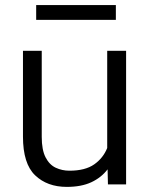

<svg xmlns="http://www.w3.org/2000/svg" viewBox="-20 -729 590 759"><path d="M406.7 0 405.3 -59.6Q380.4 -26.9 340.8 -8.5Q301.3 9.8 244.1 9.8Q166.5 9.8 118.7 -36.1Q70.8 -82 70.8 -189V-528.3H145V-188Q145 -136.2 160.2 -106.9Q175.3 -77.6 200.4 -65.9Q225.6 -54.2 254.4 -54.2Q316.9 -54.2 352.5 -79.3Q388.2 -104.5 403.8 -144V-528.3H478.5V0ZM438 -709V-650.4H123V-709Z"/></svg>

Font: Vazirmatn RD UI Light
Style: Regular
Weight: 300
Designer: Saber Rastikerdar
Foundry: Saber Rastikerdar
Version: Version 33.003